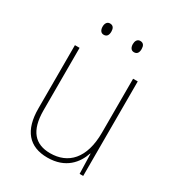

<svg xmlns="http://www.w3.org/2000/svg" viewBox="-171 -812 856 929"><g transform="rotate(30 256.5 -347.0)"><path d="M148 -673C148 -656 155 -641 172 -641C191 -641 197 -655 197 -673C197 -690 191 -704 172 -704C155 -704 148 -689 148 -673ZM317 -673C317 -656 324 -641 341 -641C360 -641 366 -655 366 -673C366 -690 360 -704 341 -704C324 -704 317 -689 317 -673ZM428 -528H402V-227C402 -82 334 -15 234 -15C150 -15 103 -65 103 -179V-528H77V-174C77 -53 130 10 233 10C335 10 383 -51 403 -111H405L408 0H428Z"/></g></svg>

Font: Noto Sans Malayalam SemiCondensed Thin
Style: Regular
Weight: 100
Width: 4
Designer: Jelle Bosma - Monotype Design Team
Foundry: Monotype Imaging Inc.
Version: Version 2.104